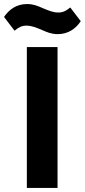

<svg xmlns="http://www.w3.org/2000/svg" viewBox="-56 -931 420 951"><path d="M230 -762C199 -762 178 -771 153 -782C124 -794 102 -804 75 -804C52 -804 37 -796 16 -779L-36 -847C-12 -883 25 -911 78 -911C109 -911 130 -902 155 -891C184 -879 206 -869 233 -869C256 -869 271 -877 292 -894L344 -826C320 -790 283 -762 230 -762ZM77 0H229V-698H77Z"/></svg>

Font: Plexus Sans Bold
Style: Regular
Weight: 700
Version: Version 2.001;PS 002.001;hotconv 1.0.70;makeotf.lib2.5.58329